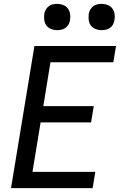

<svg xmlns="http://www.w3.org/2000/svg" viewBox="-20 -973 640 993"><path d="M37 0 158 -735H580L566 -651H241L204 -424H465L451 -340H190L148 -84H473L459 0ZM505 -817Q489 -817 474 -823Q459 -829 450 -841Q441 -853 439 -869Q437 -885 439 -901Q441 -913 447 -923.5Q453 -934 462.5 -941Q472 -948 483 -950.5Q494 -953 506 -953Q522 -953 537 -947Q552 -941 561 -929Q570 -917 572.5 -901Q575 -885 572 -869Q570 -857 564.5 -846.5Q559 -836 549 -829Q539 -822 528 -819.5Q517 -817 505 -817ZM275 -817Q259 -817 244 -823Q229 -829 220 -841Q211 -853 209 -869Q207 -885 209 -901Q211 -913 217 -923.5Q223 -934 232.5 -941Q242 -948 253 -950.5Q264 -953 276 -953Q292 -953 307 -947Q322 -941 331 -929Q340 -917 342.5 -901Q345 -885 342 -869Q340 -857 334.5 -846.5Q329 -836 319 -829Q309 -822 298 -819.5Q287 -817 275 -817Z"/></svg>

Font: Iosevka Medium Extended
Style: Italic
Weight: 500
Width: 7
Italic angle: -9°
Monospace: yes
Designer: Belleve Invis
Foundry: Belleve Invis
Version: Version 32.5.0; ttfautohint (v1.8.4)